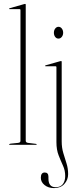

<svg xmlns="http://www.w3.org/2000/svg" viewBox="-20 -743 409 985"><path d="M112 -719V-21Q112 -11.5 124 -10L164 -5Q168 -5 168 -2Q168 0 165 0H29Q27 0 27 -2Q27 -4.5 34 -6L73 -10Q85 -11.5 85 -20V-692Q85 -696 81 -696H29Q27 -696 27 -698Q27 -700.5 30 -701L104 -722Q107 -723 109 -723Q112 -723 112 -719ZM280 -545Q269.5 -545 263 -553.8Q256.5 -562.5 256.5 -575Q256.5 -588 263.5 -596.8Q270.5 -605.5 280 -605.5Q290.5 -605.5 297.2 -596.5Q304 -587.5 304 -575Q304 -562.5 297 -553.8Q290 -545 280 -545ZM296.5 -18Q296.5 15 304.8 42.2Q313 69.5 321.2 95.2Q329.5 121 329.5 150.5Q329.5 179.5 310.2 200.8Q291 222 257 222Q228 222 208.8 206.5Q189.5 191 189.5 169Q189.5 142 209.5 142Q228.5 142 228.5 164V173Q228.5 217.5 265.5 217.5Q290 217.5 302.2 201.8Q314.5 186 314.5 160Q314.5 131.5 303.2 107Q292 82.5 280.8 54Q269.5 25.5 269.5 -14V-398.5Q269.5 -403 265.5 -403H214Q211.5 -403 211.5 -405Q211.5 -407.5 214.5 -408L286.5 -428.5Q292 -430 293.5 -430Q296.5 -430 296.5 -424.5Z"/></svg>

Font: Fraunces 144pt S000 Thin
Style: Regular
Weight: 100
Version: Version 1.000; ttfautohint (v1.8.3)